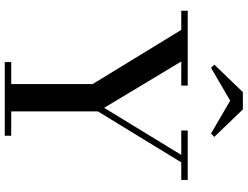

<svg xmlns="http://www.w3.org/2000/svg" viewBox="-134 -882 1016 787"><g transform="rotate(90 373.5 -488.0)"><path d="M234 0V-26.5H324V-360.5L102 -723.5H23.5V-750H330.5V-723.5H231.5L421.5 -407.5L614.5 -723.5H514.5V-750H717V-723.5H645L436 -381.5V-26.5H536V0ZM257.5 -845.5 244.5 -859 357 -976H428L540.5 -859L527 -845.5L392 -924Z"/></g></svg>

Font: Bodoni Moda 9pt Medium
Style: Regular
Weight: 500
Designer: Owen Earl
Foundry: indestructible type
Version: Version 2.005